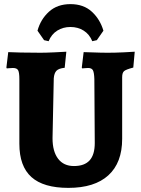

<svg xmlns="http://www.w3.org/2000/svg" viewBox="-20 -900 683 932"><path d="M74 -202V-516Q74 -548 68 -559Q62 -570 43 -570Q34 -570 25 -569Q16 -568 13 -568L11 -572L20 -647Q35 -646 80 -645Q125 -644 177 -644Q202 -644 245 -646Q288 -648 302 -649L294 -571Q265 -568 254 -556.5Q243 -545 241 -520L235 -229Q235 -165 262 -129.5Q289 -94 339 -94Q390 -94 415 -121.5Q440 -149 440 -206L438 -516Q437 -548 431 -559Q425 -570 408 -570Q399 -570 390.5 -569Q382 -568 379 -568L377 -572L386 -647Q399 -647 434.5 -645.5Q470 -644 504 -644Q539 -644 580.5 -646Q622 -648 634 -649L627 -572Q592 -563 582.5 -555Q573 -547 573 -525V-226Q573 -110 506 -49Q439 12 312 12Q191 12 132.5 -40.5Q74 -93 74 -202ZM216 -700 194 -705 162 -751Q177 -806 217.5 -843Q258 -880 322 -880Q386 -880 426 -843Q466 -806 482 -751L450 -705L428 -700Q414 -734 386 -751.5Q358 -769 322 -769Q286 -769 258 -751.5Q230 -734 216 -700Z"/></svg>

Font: Alegreya ExtraBold
Style: Regular
Weight: 800
Designer: Juan Pablo del Peral
Foundry: Huerta Tipografica
Version: Version 2.007; ttfautohint (v1.6)